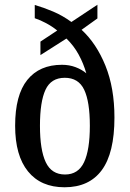

<svg xmlns="http://www.w3.org/2000/svg" viewBox="-20 -782 548 812"><path d="M253 10Q153 10 98.5 -57Q44 -124 44 -250Q44 -380 95.5 -444Q147 -508 242 -508Q273 -508 299.5 -498Q326 -488 345 -472Q333 -514 312.5 -551.5Q292 -589 261 -619L151 -549V-606L222 -653Q201 -670 176 -683.5Q151 -697 127 -705V-761Q165 -750 205 -733Q245 -716 282 -689L392 -762V-704L325 -656Q388 -598 426 -504Q464 -410 464 -285Q464 -135 410.5 -62.5Q357 10 253 10ZM255 -44Q311 -44 335.5 -96Q360 -148 360 -250Q360 -352 336 -402.5Q312 -453 254 -453Q196 -453 172.5 -402.5Q149 -352 149 -250Q149 -148 173.5 -96Q198 -44 255 -44Z"/></svg>

Font: Noto Serif Tamil Condensed Medium
Style: Italic
Weight: 500
Width: 3
Italic angle: -12°
Designer: Indian Type Foundry, Tom Grace, and the Monotype Design Team
Foundry: Monotype Imaging Inc.
Version: Version 2.003; ttfautohint (v1.8.4.7-5d5b)